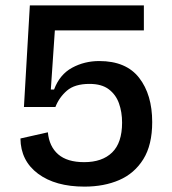

<svg xmlns="http://www.w3.org/2000/svg" viewBox="-20 -680 641 714"><path d="M294 14Q186 14 121.5 -34Q57 -82 56 -165L158 -188Q163 -135 196.5 -106Q230 -77 293 -77Q360 -77 397 -113Q434 -149 434 -224Q434 -263 422.5 -295.5Q411 -328 384.5 -348Q358 -368 313 -368Q258 -368 229 -343Q200 -318 186 -282H69L91 -660H515V-567H184L169 -347H181Q202 -403 248 -428Q294 -453 349 -453Q449 -453 497.5 -390.5Q546 -328 546 -226Q546 -141 513 -88Q480 -35 423.5 -10.5Q367 14 294 14Z"/></svg>

Font: Bricolage Grotesque 12pt Medium
Style: Regular
Weight: 500
Designer: Mathieu Triay
Foundry: Atelier Triay
Version: Version 1.001; ttfautohint (v1.8.4.7-5d5b);gftools[0.9.33.de